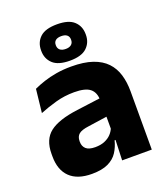

<svg xmlns="http://www.w3.org/2000/svg" viewBox="-134 -810 795 916"><g transform="rotate(-20 263.5 -352.0)"><path d="M483 0H332.5L337 -123L333.5 -130.5V-284L332.5 -304Q332.5 -345 308.5 -364.5Q284.5 -384 228 -384Q178.5 -384 134 -371.5Q89.5 -359 50 -343L63 -461.5Q86.5 -472.5 115.8 -482.2Q145 -492 180.5 -498Q216 -504 256.5 -504Q321 -504 364.5 -489Q408 -474 434 -446.5Q460 -419 471.5 -380.8Q483 -342.5 483 -296.5ZM176 11.5Q102.5 11.5 64.5 -25.5Q26.5 -62.5 26.5 -131V-144.5Q26.5 -217 71.2 -251.8Q116 -286.5 213.5 -299L345.5 -316.5L354.5 -224.5L237.5 -207.5Q202 -203 187.5 -191Q173 -179 173 -155.5V-152Q173 -129.5 187.5 -116.2Q202 -103 234 -103Q262 -103 282.2 -111.5Q302.5 -120 315.5 -133.8Q328.5 -147.5 335 -164.5L356.5 -102.5H331.5Q323.5 -70.5 306.8 -44.5Q290 -18.5 258.5 -3.5Q227 11.5 176 11.5ZM148.5 -622.5V-625.5Q148.5 -666 175.5 -691.2Q202.5 -716.5 262 -716.5Q321 -716.5 348 -691.2Q375 -666 375 -625.5V-622.5Q375 -583 348 -557.5Q321 -532 262 -532Q202.5 -532 175.5 -557.5Q148.5 -583 148.5 -622.5ZM223 -625.5V-623.5Q223 -608.5 233 -600Q243 -591.5 262 -591.5Q280.5 -591.5 290.5 -600Q300.5 -608.5 300.5 -623.5V-625.5Q300.5 -640.5 290.5 -648.5Q280.5 -656.5 262 -656.5Q243 -656.5 233 -648.5Q223 -640.5 223 -625.5Z"/></g></svg>

Font: Anek Malayalam Medium
Style: Bold
Weight: 700
Version: Version 1.003